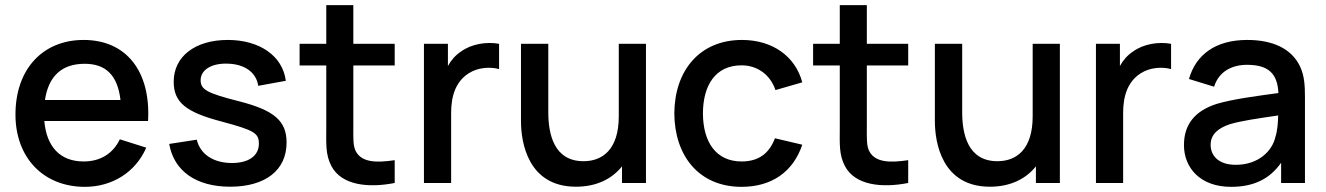

<svg xmlns="http://www.w3.org/2000/svg" viewBox="-20 -710 5144 745"><path d="M309.5 15C414 15 505.5 -40.5 547.5 -137L445 -169.5C418.5 -114 369.5 -83.5 304.5 -83.5C213.5 -83.5 160.5 -140.5 152 -240.5H554.5C565.5 -434 469.5 -555 304.5 -555C146.5 -555 40 -442.5 40 -265.5C40 -98.5 148 15 309.5 15ZM308.5 -462.5C391.5 -462.5 436.5 -417 447.5 -322H154.5C168 -413.5 219 -462.5 308.5 -462.5Z M873 14.5C1009.5 14.5 1092 -49.5 1092 -156.5C1092 -240 1045.5 -281.5 909.5 -316.5C783 -348.5 758.5 -362.5 758.5 -398.5C758.5 -439.5 801.5 -465.5 865 -463C931 -460.5 974.5 -428.5 982 -377L1089 -396.5C1077 -492.5 988 -555 864 -555C737 -555 654 -491 654 -393C654 -313.5 700 -275 839.5 -238.5C966.5 -204.5 984.5 -193.5 984.5 -152.5C984.5 -105.5 945 -77.5 880 -77.5C808 -77.5 757 -111.5 743.5 -168L636.5 -151.5C655 -46 741.5 14.5 873 14.5Z M1511.5 -88.5C1441 -78 1386 -79.5 1362 -120.5C1349 -142.5 1351 -174 1351 -217.5V-456H1511.5V-540H1351V-690H1246V-540H1142.5V-456H1246V-212.5C1246 -153.5 1242.5 -110 1266 -65.5C1305.5 9.5 1410 20 1511.5 0Z M1730.5 0V-272.5C1730.5 -336 1747.5 -393 1798.5 -425.5C1834.5 -448.5 1881.5 -451.5 1916.5 -442V-540C1868 -549 1808.5 -539.5 1768 -509.5C1747.5 -496 1730.5 -476.5 1718 -454V-540H1625V0Z M2215 14.5C2293.5 14.5 2354 -15 2393.5 -64.5V0H2486.5V-540H2381V-259C2381 -131 2319 -84.5 2244 -84.5C2129 -84.5 2107.5 -190.5 2107.5 -274.5V-540H2001.5V-240C2001.5 -156.5 2029 14.5 2215 14.5Z M2857.5 15C2973.5 15 3057.5 -42.5 3093 -148.5L2987 -173.5C2965 -115.5 2924.5 -83.5 2857.5 -83.5C2758.5 -83.5 2708 -158.5 2707.5 -270C2708 -378 2755 -456.5 2857.5 -456.5C2918 -456.5 2968.5 -421 2989 -360.5L3093 -390.5C3066 -492 2977 -555 2859 -555C2695.5 -555 2597.5 -437 2596.5 -270C2597.5 -105.5 2692 15 2857.5 15Z M3504 -88.5C3433.5 -78 3378.5 -79.5 3354.5 -120.5C3341.5 -142.5 3343.5 -174 3343.5 -217.5V-456H3504V-540H3343.5V-690H3238.5V-540H3135V-456H3238.5V-212.5C3238.5 -153.5 3235 -110 3258.5 -65.5C3298 9.5 3402.5 20 3504 0Z M3821 14.5C3899.5 14.5 3960 -15 3999.5 -64.5V0H4092.5V-540H3987V-259C3987 -131 3925 -84.5 3850 -84.5C3735 -84.5 3713.5 -190.5 3713.5 -274.5V-540H3607.5V-240C3607.5 -156.5 3635 14.5 3821 14.5Z M4338 0V-272.5C4338 -336 4355 -393 4406 -425.5C4442 -448.5 4489 -451.5 4524 -442V-540C4475.5 -549 4416 -539.5 4375.5 -509.5C4355 -496 4338 -476.5 4325.5 -454V-540H4232.5V0Z M4756.5 15C4844 15 4906.5 -15 4951 -78.5V0H5043.5V-332.5C5043.5 -377.5 5041.5 -416.5 5024.5 -452C4991 -523 4916 -555 4819.5 -555C4694.5 -555 4619.5 -496 4593.5 -403.5L4691 -373.5C4709.5 -433.5 4761.5 -458.5 4818.5 -458.5C4903 -458.5 4937 -423.5 4940.5 -349C4853 -337 4764 -325.5 4701.5 -307C4618 -280.5 4574 -228.5 4574 -147C4574 -59 4637 15 4756.5 15ZM4775 -70.5C4708 -70.5 4677.5 -106 4677.5 -148C4677.5 -190.5 4709 -213.5 4752 -228C4797.5 -241.5 4858 -250 4939.5 -262C4939 -236.5 4937 -202.5 4928.5 -177.5C4916.5 -125 4864 -70.5 4775 -70.5Z"/></svg>

Font: Manrope SemiBold
Style: Regular
Weight: 600
Designer: Mikhail Sharanda
Foundry: Mikhail Sharanda
Version: Version 4.505